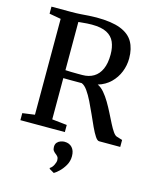

<svg xmlns="http://www.w3.org/2000/svg" viewBox="-144 -847 982 1212"><g transform="rotate(15 346.5 -241.0)"><path d="M36.5 0V-46L116.5 -57V-683.5L40.5 -697V-743H171Q204 -743 231.8 -745Q259.5 -747 284.5 -748.8Q309.5 -750.5 334 -750.5Q432.5 -750.5 490.5 -728Q548.5 -705.5 573.8 -661.5Q599 -617.5 599 -554Q599 -508.5 582 -465.8Q565 -423 531.8 -390.5Q498.5 -358 450 -343.5Q473 -333 493.5 -309Q514 -285 532.5 -253.8Q551 -222.5 567.5 -189.5Q584 -156.5 598.8 -127.5Q613.5 -98.5 626.8 -79.5Q640 -60.5 651.5 -57L689 -45.5V0H551Q539 0 524.8 -21.5Q510.5 -43 494.5 -77.5Q478.5 -112 461 -151.8Q443.5 -191.5 425.2 -228.5Q407 -265.5 388.2 -292Q369.5 -318.5 350 -326Q339.5 -326 322.2 -326Q305 -326 286.5 -326Q268 -326 252.8 -326.2Q237.5 -326.5 229.5 -326.5V-57L327 -46.5V0ZM340.5 -376.5Q383 -376.5 414.2 -395.2Q445.5 -414 462.5 -452Q479.5 -490 479.5 -547.5Q479.5 -594 464.8 -628.2Q450 -662.5 414.5 -681Q379 -699.5 316.5 -699.5Q301 -699.5 285.8 -698.5Q270.5 -697.5 256.5 -696Q242.5 -694.5 229.5 -693.5V-378.5Q243.5 -377.5 265.8 -377Q288 -376.5 309 -376.5Q330 -376.5 340.5 -376.5ZM410 136Q410 169 393.8 196.8Q377.5 224.5 357.8 242.8Q338 261 327 267H325.5L294.5 249L294 243Q308 235 317.5 216.2Q327 197.5 327 184Q327 169.5 320.8 161.5Q314.5 153.5 306 147.5Q298 141.5 291.2 132.8Q284.5 124 284.5 108Q284.5 89.5 294.2 78.8Q304 68 317.2 63.8Q330.5 59.5 339.5 59.5H342.5Q373 59.5 391.5 79.5Q410 99.5 410 136Z"/></g></svg>

Font: Merriweather 36pt Medium
Style: Regular
Weight: 500
Version: Version 2.100